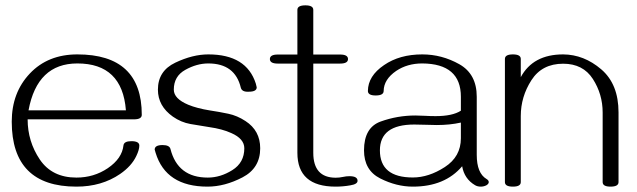

<svg xmlns="http://www.w3.org/2000/svg" viewBox="-20 -694 2408 726"><path d="M269 11.7Q24.4 11.7 24.4 -233.9Q24.4 -343.8 92.8 -416Q161.1 -488.3 272.5 -488.3Q516.1 -488.3 516.1 -259.8Q516.1 -242.7 486.3 -242.7H84.5Q84.5 -159.2 130.6 -90.8Q176.8 -22.5 269 -22.5Q335 -22.5 387.7 -58.1Q441.4 -94.7 446.8 -144Q448.7 -160.2 476.6 -160.2Q506.8 -160.2 506.8 -143.6Q506.8 -127.9 495.6 -104.5Q477.5 -65.9 434.1 -36.1Q364.3 11.7 269 11.7ZM456.1 -276.9Q442.4 -454.1 272.5 -454.1Q120.6 -454.1 87.9 -276.9Z M764.6 11.7Q607.4 11.7 568.4 -116.2Q564.9 -126.5 564.9 -128.4Q564.9 -145.5 594.7 -145.5Q620.6 -145.5 624.5 -130.9Q651.9 -22.5 765.6 -22.5Q813.5 -22.5 858.6 -50.8Q903.8 -79.1 903.8 -133.3Q903.8 -169.4 854.5 -190.9Q820.3 -206.5 771 -213.4Q735.4 -218.8 700 -225.1Q664.6 -231.4 633.8 -252.9Q577.1 -293 577.1 -355Q577.1 -425.8 642.8 -457Q708.5 -488.3 767.6 -488.3Q912.1 -488.3 947.3 -377.9Q950.7 -364.3 950.7 -363.8Q950.7 -347.2 920.4 -347.2Q895 -345.7 890.6 -362.3Q868.7 -454.1 767.6 -454.1Q724.1 -454.1 680.7 -429.9Q637.2 -405.8 637.2 -355Q637.2 -320.8 691.9 -297.9Q725.1 -284.2 773.9 -276.4Q809.6 -271 843.3 -263.9Q877 -256.8 908.2 -236.3Q963.9 -200.2 963.9 -133.3Q963.9 -58.1 896.7 -23.2Q829.6 11.7 764.6 11.7Z M1304.7 6.8Q1277.3 11.7 1249 11.7Q1104.5 11.7 1104.5 -116.2V-453.6H1030.3Q1000.5 -453.6 1000.5 -470.7Q1000.5 -487.8 1030.3 -487.8H1104.5V-656.7Q1104.5 -673.8 1134.8 -673.8Q1164.6 -673.8 1164.6 -656.7V-487.8H1266.1Q1295.9 -487.8 1295.9 -470.7Q1295.9 -453.6 1266.1 -453.6H1164.6V-116.2Q1164.6 -22.5 1249 -22Q1263.2 -22 1276.1 -24.9Q1289.1 -27.8 1301.3 -27.8Q1332 -27.8 1332 -10.3Q1332 2.4 1304.7 6.8Z M1797.9 11.7Q1785.6 11.7 1776.4 6.3Q1735.8 -17.6 1727.5 -65.4Q1662.1 11.7 1541 11.7Q1479 11.7 1417.7 -19.3Q1356.4 -50.3 1356.4 -125.5Q1356.4 -211.9 1419.7 -234.6Q1482.9 -257.3 1550.3 -257.3Q1567.4 -257.3 1587.2 -256.1Q1606.9 -254.9 1627 -254.9Q1690.9 -254.9 1722.7 -275.4V-328.1Q1722.7 -453.1 1576.7 -454.1Q1520 -454.1 1478 -425.8Q1431.2 -393.6 1430.7 -350.1Q1430.7 -333 1400.4 -333Q1371.1 -333 1371.1 -350.1Q1371.6 -406.7 1432.1 -447.8Q1490.7 -488.3 1576.7 -488.3Q1650.9 -488.3 1716.8 -451.2Q1782.7 -414.1 1782.7 -328.1V-108.4Q1782.7 -39.1 1819.8 -17.1Q1828.1 -12.2 1828.1 -5.4Q1828.1 1.5 1818.8 6.8Q1809.1 11.7 1797.9 11.7ZM1541 -22.9Q1601.1 -22.9 1661.9 -62.3Q1722.7 -101.6 1722.7 -171.4V-230.5Q1680.7 -221.2 1631.8 -221.2Q1610.8 -221.2 1589.4 -222.2Q1567.9 -223.1 1546.4 -223.1Q1416.5 -223.1 1416.5 -125.5Q1416.5 -22.9 1541 -22.9Z M2288.6 11.7Q2258.8 11.7 2258.8 -5.4V-268.6Q2258.8 -337.9 2221.7 -395.5Q2184.6 -453.1 2109.4 -453.1Q2029.3 -453.1 1989.3 -390.6Q1949.2 -328.1 1949.2 -255.4V-5.4Q1949.2 11.7 1919.4 11.7Q1889.2 11.7 1889.2 -5.4V-471.2Q1889.2 -488.3 1919.4 -488.3Q1949.2 -488.3 1949.2 -471.2V-402.3Q1995.6 -488.3 2109.4 -488.3Q2188 -487.8 2253.4 -431.9Q2318.8 -376 2318.8 -269V-5.4Q2318.8 11.7 2288.6 11.7Z"/></svg>

Font: Gayathri Thin
Style: Regular
Weight: 100
Designer: Binoy Dominic <binoy.domenic@gmail.com>
Foundry: SMC
Version: Version 1.000